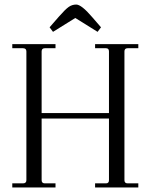

<svg xmlns="http://www.w3.org/2000/svg" viewBox="-20 -824 663 844"><path d="M424 -704 409 -684 311 -745 213 -684 198 -704 239 -751Q267 -783 282 -793.5Q297 -804 315 -804Q338 -804 385 -749ZM34 0V-18H81Q96 -18 96 -32V-598Q96 -612 81 -612H34V-630H224V-612H177Q163 -612 163 -598V-327H459V-598Q459 -612 446 -612H398V-630H588V-612H541Q527 -612 527 -598V-32Q527 -18 541 -18H588V0H398V-18H446Q459 -18 459 -32V-303H163V-32Q163 -18 177 -18H224V0Z"/></svg>

Font: Arapey Thin
Style: Regular
Weight: 100
Designer: Eduardo Rodriguez Tunni
Foundry: Eduardo Rodriguez Tunni
Version: Version 4.000;hotconv 1.0.109;makeotfexe 2.5.65596